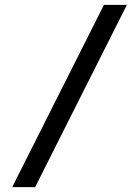

<svg xmlns="http://www.w3.org/2000/svg" viewBox="-20 -742 570 787"><path d="M406 -722H500L124 25H30Z"/></svg>

Font: Bai Jamjuree Medium
Style: Regular
Weight: 500
Version: Version 1.000; ttfautohint (v1.6)